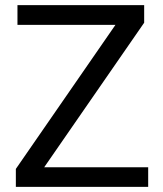

<svg xmlns="http://www.w3.org/2000/svg" viewBox="-20 -731 639 751"><path d="M42 0ZM152.8 -76.7H559.6V0H42V-70.3L431.6 -633.8H48.3V-710.9H543.9V-642.1Z"/></svg>

Font: Roboto
Style: Regular
Weight: 400
Designer: Google
Version: Version 2.134; 2016; ttfautohint (v1.6)